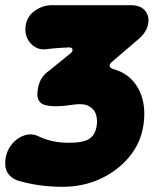

<svg xmlns="http://www.w3.org/2000/svg" viewBox="-60 -632 596 741"><path d="M180 89Q135 89 89.5 82.5Q44 76 6 64Q-20 54 -32 32.5Q-44 11 -38 -24Q-33 -53 -13 -77Q7 -101 35.5 -110Q64 -119 93 -104Q116 -93 144.5 -87Q173 -81 207 -81Q262 -81 285 -96.5Q308 -112 313 -146Q317 -169 310.5 -190Q304 -211 283 -222.5Q262 -234 222 -228Q153 -217 116 -226Q79 -235 85 -281Q88 -308 99 -327Q110 -346 132 -361L207 -422Q221 -431 220 -440.5Q219 -450 203 -449Q183 -448 161.5 -446.5Q140 -445 118 -442Q93 -439 73.5 -451.5Q54 -464 44.5 -486Q35 -508 39 -533Q44 -569 74.5 -590.5Q105 -612 140 -612H443Q484 -612 501 -589.5Q518 -567 511 -536Q504 -505 471 -478L374 -395Q363 -386 363 -378.5Q363 -371 375 -366Q421 -354 450 -323Q479 -292 490.5 -247Q502 -202 493 -146Q483 -81 440 -28Q397 25 330 57Q263 89 180 89Z"/></svg>

Font: Winky Sans ExtraBold
Style: Italic
Weight: 800
Italic angle: -8.97852°
Designer: Simon Atzbach
Foundry: typofactur
Version: Version 1.205